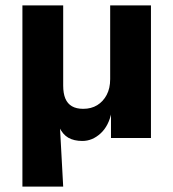

<svg xmlns="http://www.w3.org/2000/svg" viewBox="-20 -511 640 711"><path d="M63 180V-491H214V-194Q214 -165 222 -146Q230 -127 246.5 -117.5Q263 -108 288 -108Q318 -108 340 -121.5Q362 -135 375 -159.5Q388 -184 388 -218V-491H539V0H391V-96H393Q383 -45 352.5 -17Q322 11 285 11Q254 11 233 -1Q212 -13 199 -41H202L214 180Z"/></svg>

Font: Nunito Sans 12pt ExtraBold
Style: Regular
Weight: 800
Designer: Vernon Adams
Foundry: Vernon Adams
Version: Version 3.101;gftools[0.9.27]